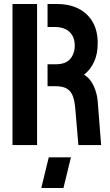

<svg xmlns="http://www.w3.org/2000/svg" viewBox="-20 -720 546 953"><path d="M185 213 222 61H332L295 213ZM369 0 354 -178Q351 -218 341.5 -243Q332 -268 312 -280Q292 -292 258 -292H216V-401H257Q306 -401 328.5 -427.5Q351 -454 351 -493Q351 -538 324.5 -562Q298 -586 252 -586H216V-700H264Q326 -700 371 -676.5Q416 -653 440.5 -610Q465 -567 465 -506Q465 -451 446.5 -412Q428 -373 397 -349Q428 -331 445 -293.5Q462 -256 465 -217L482 0ZM42 0V-700H164V0Z"/></svg>

Font: Stick No Bills
Style: Bold
Weight: 700
Version: Version 2.000